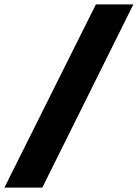

<svg xmlns="http://www.w3.org/2000/svg" viewBox="-61 -767 625 871"><path d="M-41 84 374 -747H544L131 84Z"/></svg>

Font: Figtree Black
Style: Italic
Weight: 900
Italic angle: -9.5°
Foundry: Erik Kennedy
Version: Version 2.001;gftools[0.9.30]